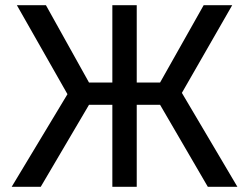

<svg xmlns="http://www.w3.org/2000/svg" viewBox="-20 -720 960 740"><path d="M597 -316H507V0H413V-316H323L137 0H25L240 -357L45 -700H157L323 -402H413V-700H507V-402H597L765 -700H875L681 -362L895 0H781Z"/></svg>

Font: Retni Sans Medium
Style: Regular
Weight: 500
Designer: Vitaly Kuzmin
Foundry: ParaType Ltd.
Version: Version 1.00;March 2, 2019;FontCreator 11.5.0.2425 64-bit; t